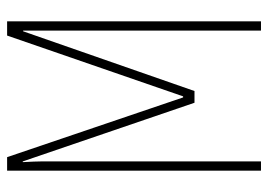

<svg xmlns="http://www.w3.org/2000/svg" viewBox="-127 -627 754 540"><g transform="rotate(-90 250.0 -357.0)"><path d="M66 -581Q66 -604 66 -619Q66 -634 64 -670H66L231 -187H264L432 -669H434V0H460V-714H420L249 -219H246L78 -714H40V0H66Z"/></g></svg>

Font: Noto Sans Mono UI Condensed Thin
Style: Regular
Weight: 250
Width: 3
Designer: Monotype Design team
Foundry: Monotype Imaging Inc.
Version: 1.000